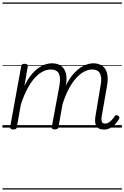

<svg xmlns="http://www.w3.org/2000/svg" viewBox="-20 -1030 1004 1550"><path d="M819 16Q796 16 780 8Q764 0 756 -16Q748 -32 747.5 -54.5Q747 -77 753 -106L792 -340Q800 -381 795.5 -410Q791 -439 773.5 -454Q756 -469 722 -469Q693 -469 660.5 -452.5Q628 -436 595.5 -400.5Q563 -365 533 -308Q503 -251 479 -169H455Q475 -265 507.5 -331.5Q540 -398 578.5 -439.5Q617 -481 657.5 -500Q698 -519 733 -519Q775 -519 804 -499.5Q833 -480 844 -440Q855 -400 844 -337L803 -102Q798 -79 799 -63.5Q800 -48 807 -40Q814 -32 828 -32Q842 -32 856 -40Q870 -48 882.5 -61.5Q895 -75 906 -92Q911 -99 917.5 -100.5Q924 -102 933 -96Q942 -91 943.5 -84Q945 -77 941 -69Q929 -48 911 -28.5Q893 -9 869.5 3.5Q846 16 819 16ZM87 15Q75 15 67.5 10Q60 5 62 -5L151 -495Q153 -506 159 -510.5Q165 -515 178 -515Q194 -515 200 -509.5Q206 -504 204 -493L177 -336Q202 -388 230.5 -423.5Q259 -459 288.5 -480Q318 -501 346 -510Q374 -519 399 -519Q442 -519 471 -499.5Q500 -480 511.5 -440Q523 -400 511 -337L452 -4Q450 6 443.5 10.5Q437 15 423 15Q410 15 403 10Q396 5 398 -5L460 -340Q467 -381 463 -410Q459 -439 441 -454Q423 -469 388 -469Q359 -469 327.5 -453.5Q296 -438 264 -404.5Q232 -371 202.5 -316.5Q173 -262 148 -185L116 -4Q115 6 108.5 10.5Q102 15 87 15ZM0 490H964V500H0ZM0 -20H964V0H0ZM0 -505H964V-500H0ZM0 -1010H964V-1000H0Z"/></svg>

Font: Playwrite ZA Guides
Style: Regular
Weight: 400
Designer: Veronika Burian, José Scaglione
Foundry: TypeTogether
Version: Version 1.003